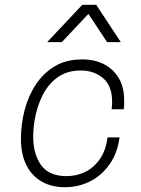

<svg xmlns="http://www.w3.org/2000/svg" viewBox="-20 -768 586 798"><path d="M248 10Q194 10 153 -13.5Q112 -37 89.5 -82Q67 -127 67 -191Q67 -251 82 -309.5Q97 -368 128.5 -416Q160 -464 207.5 -492.5Q255 -521 321 -521H324Q374 -521 412.5 -501Q451 -481 473.5 -443.5Q496 -406 496 -351Q496 -342 496 -333Q496 -324 494 -314H444Q445 -322 445.5 -330.5Q446 -339 446 -346Q446 -411 408.5 -443Q371 -475 316 -475Q258 -475 218.5 -446Q179 -417 156 -370Q133 -323 124 -269Q121 -251 119.5 -233.5Q118 -216 118 -200Q118 -127 151 -81.5Q184 -36 256 -36Q297 -36 333 -53Q369 -70 394.5 -106Q420 -142 427 -197H477Q468 -131 435 -84.5Q402 -38 354 -14Q306 10 250 10ZM176 -593 322 -748H380L482 -593H425L335 -729H365L237 -593Z"/></svg>

Font: Chivo Medium Thin
Style: Italic
Weight: 250
Italic angle: -8.05°
Version: Version 2.002